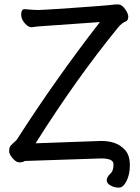

<svg xmlns="http://www.w3.org/2000/svg" viewBox="-20 -731 640 880"><path d="M524.9 128.9H522Q504.9 128.9 487.1 119.4Q469.2 109.9 469.2 95.2Q469.2 82 482.9 67.9Q500 54.2 500 26.9V21Q500 -4.9 442.9 -4.9L94.2 6.8Q85 13.2 67.9 13.2Q54.2 13.2 38.1 -5.4Q22 -23.9 22 -37.1Q22 -48.8 24.4 -55.9Q26.9 -63 40 -74.5Q53.2 -85.9 57.1 -90.8Q233.9 -367.2 438 -629.9L154.8 -609.9L124 -606Q109.9 -606 93.5 -624.5Q77.1 -643.1 77.1 -664.1Q77.1 -689 92.8 -689Q137.2 -685.1 155.8 -685.1Q173.8 -685.1 317.9 -695.1Q461.9 -705.1 484.4 -708Q506.8 -710.9 521 -710.9Q538.1 -710.9 553 -689.9Q567.9 -668.9 567.9 -654.8Q567.9 -638.2 557.1 -632.8Q541 -627.9 522 -606Q330.1 -371.1 143.1 -74.2L443.8 -85Q513.2 -85 548.8 -47.9Q575.2 -23.9 575.2 26.9Q575.2 67.9 560.1 98.4Q544.9 128.9 524.9 128.9Z"/></svg>

Font: LXGW WenKai Screen
Style: Regular
Weight: 400
Designer: LXGW / Fontworks Inc.
Foundry: LXGW / Fontworks Inc.
Version: Version 1.510;January 18,2025